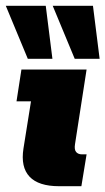

<svg xmlns="http://www.w3.org/2000/svg" viewBox="-36 -643 364 663"><path d="M168 0Q97 0 66 -33Q35 -66 45 -130L71 -293H21L38 -403H263L223 -145Q220 -126 227 -118Q234 -110 247 -110H263L245 0ZM222 -440 146 -623H285L308 -440ZM60 -440 -16 -623H122L145 -440Z"/></svg>

Font: Rokkitt SemiBold Black
Style: Italic
Weight: 900
Italic angle: -9°
Version: Version 3.103